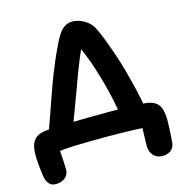

<svg xmlns="http://www.w3.org/2000/svg" viewBox="-128 -822 1065 1131"><g transform="rotate(-15 405.0 -256.5)"><path d="M550 -81Q541 -142 529 -198Q517 -254 503 -305.5Q489 -357 474.5 -402Q460 -447 445.5 -484Q431 -521 417 -548L436 -565Q419 -529 402 -488.5Q385 -448 369 -405.5Q353 -363 338 -320Q327 -290 314.5 -257Q302 -224 290 -191.5Q278 -159 267.5 -130.5Q257 -102 249 -80L106 -96Q123 -142 138.5 -187Q154 -232 170 -277Q186 -322 201 -365Q232 -450 258 -510Q284 -570 307 -616Q320 -641 334 -661.5Q348 -682 367.5 -695Q387 -708 415 -708Q437 -708 461.5 -699Q486 -690 508 -672Q530 -654 544 -624Q559 -593 575.5 -550Q592 -507 610 -454.5Q628 -402 644 -343.5Q660 -285 675 -222Q690 -159 700 -95ZM725 195Q690 195 669.5 172Q649 149 649 115Q649 99 649.5 77.5Q650 56 651 33.5Q652 11 652 -5L680 7Q663 6 635 4.5Q607 3 574 2Q541 1 507 0.5Q473 0 443 0Q332 0 246 2.5Q160 5 107 17L142 -42Q146 -15 148.5 15.5Q151 46 152.5 74.5Q154 103 154 123Q154 147 142 162.5Q130 178 112.5 185Q95 192 76 192Q57 192 46 185.5Q35 179 28 167.5Q21 156 17 143Q14 131 10.5 106Q7 81 4.5 50.5Q2 20 2 -3Q2 -36 9.5 -63.5Q17 -91 41 -108.5Q65 -126 112 -129Q131 -130 163 -131.5Q195 -133 241.5 -134.5Q288 -136 348.5 -137Q409 -138 483 -138Q531 -138 574 -137.5Q617 -137 651 -135.5Q685 -134 706 -132Q747 -128 768.5 -111.5Q790 -95 798 -67Q806 -39 806 -1Q806 24 804.5 51.5Q803 79 801.5 102Q800 125 799 135Q795 166 774 180.5Q753 195 725 195Z"/></g></svg>

Font: Shantell Sans
Style: Bold
Weight: 700
Designer: Stephen Nixon, Anya Danilova, Shantell Martin
Foundry: Arrow Type
Version: Version 1.011;[c5ecc13dd]